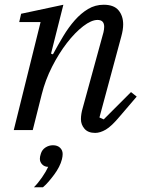

<svg xmlns="http://www.w3.org/2000/svg" viewBox="-20 -548 608 809"><path d="M381 12Q351 12 336 -5.5Q321 -23 321 -46Q321 -57 323 -69Q325 -81 328 -91L416 -412Q419 -425 419 -435Q419 -464 391 -464Q365 -464 330.5 -437.5Q296 -411 262 -367Q228 -323 199.5 -267Q171 -211 156 -151L118 0H38L151 -455H61L69 -490L247 -528L195 -322L203 -319Q224 -358 246.5 -395.5Q269 -433 295 -462.5Q321 -492 351 -510Q381 -528 417 -528Q460 -528 479.5 -504.5Q499 -481 499 -445Q499 -423 491 -394L399 -53L417 -45L532 -160L556 -141L485 -58Q450 -16 426 -2Q402 12 381 12ZM123 241Q140 224 157 199.5Q174 175 183 155Q168 155 158 145Q148 135 148 121Q148 112 152 100Q157 83 171.5 73.5Q186 64 203 64Q222 64 233 74.5Q244 85 244 101Q244 111 241 123Q237 139 228.5 155.5Q220 172 208.5 187.5Q197 203 185 217Q173 231 161 241H123Z"/></svg>

Font: IBM Plex Serif
Style: Italic
Weight: 400
Italic angle: -14°
Designer: Mike Abbink, Paul van der Laan, Pieter van Rosmalen
Foundry: Bold Monday
Version: Version 3.001